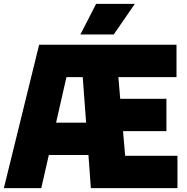

<svg xmlns="http://www.w3.org/2000/svg" viewBox="-24 -971 965 991"><path d="M-4 0 178 -740H887V-573H587L596.5 -461H835V-294H611L622 -167H892V0H445L432.5 -171H228L189 0ZM319 -573 265.5 -338H420.5L403 -573ZM391 -793 472 -951H672L563 -793Z"/></svg>

Font: Encode Sans Cnd Black
Style: Regular
Weight: 900
Width: 3
Designer: Multiple Designers
Foundry: Impallari Type
Version: Version 3.002; ttfautohint (v1.8.3) -l 8 -r 50 -G 200 -x 14 